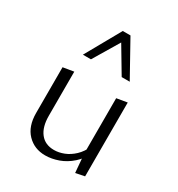

<svg xmlns="http://www.w3.org/2000/svg" viewBox="-170 -816 860 930"><g transform="rotate(30 260.0 -350.5)"><path d="M220 4Q159 4 119.5 -37Q80 -78 80 -152V-408L140 -418V-171Q140 -109 167 -74.5Q194 -40 244 -40Q271 -40 299 -51Q327 -62 352 -85.5Q377 -109 394 -147L416 -124Q395 -80 363 -51.5Q331 -23 293.5 -9.5Q256 4 220 4ZM389 5 380 -100V-408L439 -418V-5ZM352 -510 256 -671 245 -706H288L397 -510ZM135 -510 245 -706H288L277 -672L180 -510Z"/></g></svg>

Font: Ysabeau Office Light
Style: Regular
Weight: 300
Designer: Christian Thalmann (Catharsis Fonts)
Version: Version 2.001;gftools[0.9.30]; featfreeze: tnum,lnum,ss02